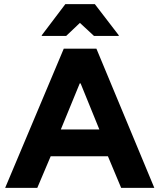

<svg xmlns="http://www.w3.org/2000/svg" viewBox="-20 -911 773 931"><path d="M5 0 289.2 -675H447.5L728.3 0H567.5L503.3 -153.3H225.8L160.8 0ZM275 -283.3H461.7L370.8 -506.7H366.7ZM182.5 -736.7V-740L296.7 -890.8H440L555.8 -740V-736.7H435.8L367.5 -800L300.8 -736.7Z"/></svg>

Font: Funnel Display ExtraBold
Style: Regular
Weight: 800
Designer: NORD ID, Kristian Moeller
Foundry: Dicotype
Version: Version 1.000